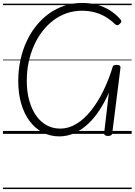

<svg xmlns="http://www.w3.org/2000/svg" viewBox="-20 -910 915 1305"><path d="M383 17Q322 17 271 -9.5Q220 -36 182.5 -85.5Q145 -135 124.5 -204.5Q104 -274 104 -360Q104 -434 119 -502.5Q134 -571 161.5 -630Q189 -689 228 -737Q267 -785 315 -819Q363 -853 419 -871.5Q475 -890 537 -890Q592 -890 639 -877.5Q686 -865 725.5 -840.5Q765 -816 796 -781Q805 -772 804.5 -764Q804 -756 793 -747Q783 -737 774.5 -739Q766 -741 756 -751Q726 -780 691.5 -799Q657 -818 618.5 -827.5Q580 -837 536 -837Q483 -837 434.5 -820.5Q386 -804 344.5 -773Q303 -742 269.5 -699Q236 -656 212 -602.5Q188 -549 175 -488.5Q162 -428 162 -361Q162 -286 179 -226Q196 -166 226 -123.5Q256 -81 297.5 -58.5Q339 -36 388 -36Q447 -36 500 -68.5Q553 -101 598.5 -158Q644 -215 681 -290Q718 -365 744 -449Q745 -460 752 -464.5Q759 -469 773 -469Q801 -469 799 -450L743 -6Q742 4 735.5 9Q729 14 714 14Q686 14 688 -6L720 -280Q691 -214 655 -159.5Q619 -105 576 -65.5Q533 -26 484.5 -4.5Q436 17 383 17ZM0 365H875V375H0ZM0 -20H875V0H0ZM0 -505H875V-500H0ZM0 -885H875V-875H0Z"/></svg>

Font: Playwrite GB J Guides
Style: Italic
Weight: 400
Italic angle: -7.01216°
Designer: Veronika Burian, José Scaglione
Foundry: TypeTogether
Version: Version 1.003